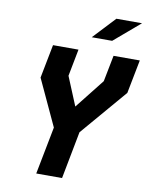

<svg xmlns="http://www.w3.org/2000/svg" viewBox="-100 -1011 849 1084"><g transform="rotate(10 324.5 -469.5)"><path d="M184 0H332L384 -271.5L611.5 -537.5L649 -730H498.5L469 -579.5L335.5 -410.5L267.5 -575L297.5 -730H151.5L114 -537.5L237 -272.5ZM359 -812 478 -939H625L476 -812Z"/></g></svg>

Font: Monaspace Krypton
Style: Bold Italic
Weight: 700
Italic angle: -11°
Designer: Riley Cran & the Lettermatic Team
Foundry: Lettermatic
Version: Version 1.101 (Monaspace Krypton)